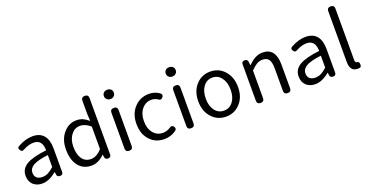

<svg xmlns="http://www.w3.org/2000/svg" viewBox="-34 -1498 4276 2233"><g transform="rotate(-20 2104.0 -382.0)"><path d="M211.9 12.7Q143.6 12.7 100.6 -26.4Q56.6 -67.4 56.6 -137.7Q56.6 -223.6 134.8 -270.5Q211.9 -316.4 382.8 -335.9Q382.8 -469.7 273.4 -469.7Q212.9 -469.7 143.6 -431.6Q113.3 -413.1 95.7 -445.3Q86.9 -460.9 87.9 -470.7Q88.9 -480.5 103.5 -489.3Q199.2 -543.9 288.1 -543.9Q381.8 -543.9 428.7 -484.4Q471.7 -428.7 471.7 -326.2V-163.1V-36.1Q471.7 0 433.6 0Q398.4 0 394.5 -33.2L390.6 -63.5H387.7Q295.9 12.7 211.9 12.7ZM237.3 -58.6Q274.4 -58.6 310.5 -76.2Q341.8 -92.8 382.8 -128.9V-203.1V-277.3Q252.9 -261.7 196.3 -228.5Q143.6 -197.3 143.6 -143.6Q143.6 -100.6 170.9 -78.1Q195.3 -58.6 237.3 -58.6Z M821.3 12.7Q720.7 12.7 662.1 -59.6Q602.5 -133.8 602.5 -264.6Q602.5 -389.6 671.9 -468.8Q737.3 -543.9 832 -543.9Q876 -543.9 913.1 -527.3Q942.4 -513.7 981.4 -481.4L976.6 -573.2V-733.4Q976.6 -777.3 1021.5 -777.3Q1065.4 -777.3 1065.4 -733.4V-388.7V-36.1Q1065.4 0 1027.3 0Q993.2 0 988.3 -32.2L984.4 -62.5H982.4Q905.3 12.7 821.3 12.7ZM840.8 -61.5Q911.1 -61.5 976.6 -134.8V-273.4V-413.1Q914.1 -468.8 847.7 -468.8Q782.2 -468.8 739.3 -413.1Q694.3 -355.5 694.3 -265.6Q694.3 -168.9 732.4 -115.2Q770.5 -61.5 840.8 -61.5Z M1291 0Q1246.1 0 1246.1 -43.9V-486.3Q1246.1 -530.3 1291 -530.3Q1335 -530.3 1335 -486.3V-264.6V-43.9Q1335 0 1291 0ZM1291 -639.6Q1264.6 -639.6 1247.1 -656.2Q1229.5 -672.9 1229.5 -697.3Q1229.5 -723.6 1246.6 -739.3Q1263.7 -754.9 1291 -754.9Q1318.4 -754.9 1335.4 -739.3Q1352.5 -723.6 1352.5 -697.3Q1352.5 -671.9 1335 -656.2Q1318.4 -639.6 1291 -639.6Z M1723.6 12.7Q1615.2 12.7 1546.9 -60.5Q1474.6 -135.7 1474.6 -264.6Q1474.6 -391.6 1551.8 -470.7Q1623 -543.9 1730.5 -543.9Q1802.7 -543.9 1859.4 -502Q1885.7 -480.5 1864.3 -453.1Q1839.8 -420.9 1807.6 -447.3Q1772.5 -469.7 1733.4 -469.7Q1661.1 -469.7 1614.3 -412.6Q1567.4 -355.5 1567.4 -264.2Q1567.4 -172.9 1612.8 -117.2Q1658.2 -61.5 1731.4 -61.5Q1779.3 -61.5 1825.2 -90.8Q1856.4 -114.3 1877.9 -81.1Q1894.5 -53.7 1869.1 -34.2Q1803.7 12.7 1723.6 12.7Z M2056.6 0Q2011.7 0 2011.7 -43.9V-486.3Q2011.7 -530.3 2056.6 -530.3Q2100.6 -530.3 2100.6 -486.3V-264.6V-43.9Q2100.6 0 2056.6 0ZM2056.6 -639.6Q2030.3 -639.6 2012.7 -656.2Q1995.1 -672.9 1995.1 -697.3Q1995.1 -723.6 2012.2 -739.3Q2029.3 -754.9 2056.6 -754.9Q2084 -754.9 2101.1 -739.3Q2118.2 -723.6 2118.2 -697.3Q2118.2 -671.9 2100.6 -656.2Q2084 -639.6 2056.6 -639.6Z M2486.3 12.7Q2383.8 12.7 2314.5 -60.5Q2240.2 -137.7 2240.2 -265.1Q2240.2 -392.6 2314.5 -470.7Q2383.8 -543.9 2486.3 -543.9Q2589.8 -543.9 2658.2 -470.7Q2732.4 -391.6 2732.4 -264.6Q2732.4 -137.7 2658.2 -60.5Q2588.9 12.7 2486.3 12.7ZM2486.3 -61.5Q2555.7 -61.5 2598.1 -117.2Q2640.6 -172.9 2640.6 -264.6Q2640.6 -356.4 2597.7 -413.1Q2556.6 -469.7 2486.3 -469.7Q2418 -469.7 2375.5 -413.1Q2333 -356.4 2333 -264.6Q2333 -172.9 2375 -117.2Q2417 -61.5 2486.3 -61.5Z M2917 0Q2872.1 0 2872.1 -43.9V-264.6V-494.1Q2872.1 -530.3 2910.2 -530.3Q2944.3 -530.3 2949.2 -496.1L2953.1 -454.1H2956.1Q3000 -497.1 3037.1 -517.6Q3084 -543.9 3133.8 -543.9Q3295.9 -543.9 3295.9 -335.9V-43.9Q3295.9 0 3252 0Q3207 0 3207 -43.9V-324.2Q3207 -398.4 3183.1 -432.1Q3159.2 -465.8 3106.4 -465.8Q3067.4 -465.8 3033.2 -445.3Q3004.9 -428.7 2960.9 -384.8V-43.9Q2960.9 0 2917 0Z M3590.8 12.7Q3522.5 12.7 3479.5 -26.4Q3435.5 -67.4 3435.5 -137.7Q3435.5 -223.6 3513.7 -270.5Q3590.8 -316.4 3761.7 -335.9Q3761.7 -469.7 3652.3 -469.7Q3591.8 -469.7 3522.5 -431.6Q3492.2 -413.1 3474.6 -445.3Q3465.8 -460.9 3466.8 -470.7Q3467.8 -480.5 3482.4 -489.3Q3578.1 -543.9 3667 -543.9Q3760.7 -543.9 3807.6 -484.4Q3850.6 -428.7 3850.6 -326.2V-163.1V-36.1Q3850.6 0 3812.5 0Q3777.3 0 3773.4 -33.2L3769.5 -63.5H3766.6Q3674.8 12.7 3590.8 12.7ZM3616.2 -58.6Q3653.3 -58.6 3689.5 -76.2Q3720.7 -92.8 3761.7 -128.9V-203.1V-277.3Q3631.8 -261.7 3575.2 -228.5Q3522.5 -197.3 3522.5 -143.6Q3522.5 -100.6 3549.8 -78.1Q3574.2 -58.6 3616.2 -58.6Z M4113.3 12.7Q4019.5 12.7 4019.5 -105.5V-733.4Q4019.5 -777.3 4064.5 -777.3Q4108.4 -777.3 4108.4 -733.4V-438.5V-99.6Q4108.4 -61.5 4133.8 -61.5Q4134.8 -61.5 4135.7 -61.5Q4143.6 -62.5 4149.4 -55.2Q4155.3 -47.9 4157.2 -39.1Q4161.1 -21.5 4157.2 -8.8Q4153.3 7.8 4139.6 10.7Q4124 12.7 4113.3 12.7Z"/></g></svg>

Font: Bpmf GenSen Rounded R
Style: R
Weight: 400
Foundry: But Ko
Version: Version 1.320